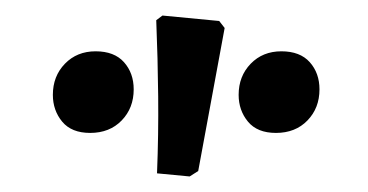

<svg xmlns="http://www.w3.org/2000/svg" viewBox="-20 -735 474 247"><path d="M224 -508 182 -512Q184 -562 183.5 -611Q183 -660 181 -709L189 -715L262 -708L269 -699L235 -515ZM96 -564Q72 -564 60 -578.5Q48 -593 48 -613Q48 -637 63.5 -653Q79 -669 103 -669Q127 -669 139.5 -655Q152 -641 152 -620Q152 -596 136.5 -580Q121 -564 96 -564ZM335 -564Q311 -564 299 -578.5Q287 -593 287 -613Q287 -637 302.5 -653Q318 -669 342 -669Q366 -669 378.5 -655Q391 -641 391 -620Q391 -596 375.5 -580Q360 -564 335 -564Z"/></svg>

Font: Alegreya SemiBold
Style: Regular
Weight: 600
Designer: Juan Pablo del Peral
Foundry: Huerta Tipografica
Version: Version 2.009